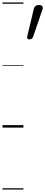

<svg xmlns="http://www.w3.org/2000/svg" viewBox="-20 -1030 366 1550"><path d="M218 -712Q204 -712 201 -719Q198 -726 200 -736L253 -959Q256 -972 265.5 -980.5Q275 -989 294 -989Q315 -989 321.5 -979.5Q328 -970 324 -957L248 -735Q244 -725 237.5 -718.5Q231 -712 218 -712ZM0 490H169V500H0ZM0 -20H169V0H0ZM0 -505H169V-500H0ZM0 -1010H169V-1000H0Z"/></svg>

Font: Playwrite AU QLD Guides
Style: Regular
Weight: 400
Designer: Veronika Burian, José Scaglione
Foundry: TypeTogether
Version: Version 1.003